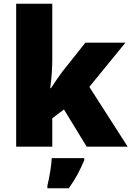

<svg xmlns="http://www.w3.org/2000/svg" viewBox="-20 -780 699 1021"><path d="M258 -461Q258 -427 255 -386Q252 -345 247 -311H251Q262 -328 279.5 -354Q297 -380 310 -397L434 -553H647L455 -318L659 0H441L320 -198L258 -151V0H66V-760H258ZM428 72Q411 112 393 146Q375 180 346 221H232V207Q240 175 247 132Q254 89 255 61H428Z"/></svg>

Font: Noto Sans Black
Style: Regular
Weight: 900
Designer: Monotype Design Team
Foundry: Monotype Imaging Inc.
Version: Version 2.007